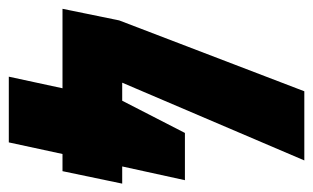

<svg xmlns="http://www.w3.org/2000/svg" viewBox="-172 -568 728 447"><g transform="rotate(90 192.5 -344.0)"><path d="M147 0 174 -125H-11L16 -257L181 -688H342L161 -264H203L278 -410H388L356 -264H396L367 -125H327L300 0Z"/></g></svg>

Font: Saira Condensed Black
Style: Italic
Weight: 900
Width: 3
Italic angle: -12°
Designer: Hector Gatti with collaboration of the Omnibus-Type team
Foundry: Omnibus-Type
Version: Version 1.101